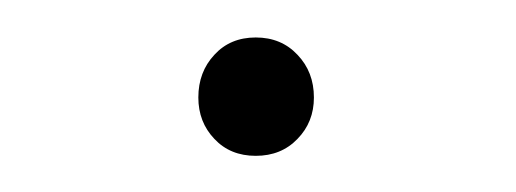

<svg xmlns="http://www.w3.org/2000/svg" viewBox="-20 -399 277 103"><path d="M117.2 -378.9Q130.9 -378.9 139.6 -369.6Q148.4 -360.4 148.4 -346.7Q148.4 -333.5 139.6 -324.5Q130.9 -315.4 117.2 -315.4Q103.5 -315.4 95 -324.5Q86.4 -333.5 86.4 -346.7Q86.4 -360.4 95 -369.6Q103.5 -378.9 117.2 -378.9Z"/></svg>

Font: Robert Sans ExtraLight
Style: Regular
Weight: 250
Designer: Christian Robertson (extended by Adam Twardoch)
Foundry: Google
Version: Version 12.135;April 2, 2019;FontCreator 11.5.0.2425 64-bit;